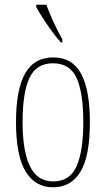

<svg xmlns="http://www.w3.org/2000/svg" viewBox="-20 -786 450 816"><path d="M205 10Q130 10 89 -57Q48 -124 48 -267Q48 -405 86.5 -473.5Q125 -542 207 -542Q287 -542 324.5 -473Q362 -404 362 -267Q362 -122 322 -56Q282 10 205 10ZM206 -15Q277 -15 305.5 -79.5Q334 -144 334 -267Q334 -392 305.5 -454.5Q277 -517 205 -517Q134 -517 105 -454.5Q76 -392 76 -267Q76 -143 107.5 -79Q139 -15 206 -15ZM238 -606Q222 -624 201 -652.5Q180 -681 161.5 -710Q143 -739 134 -756V-766H177Q189 -732 208.5 -690Q228 -648 245 -619V-606Z"/></svg>

Font: Noto Serif Tamil ExtraCondensed Thin
Style: Regular
Weight: 100
Width: 2
Designer: Indian Type Foundry, Tom Grace, and the Monotype Design Team
Foundry: Monotype Imaging Inc.
Version: Version 2.004; ttfautohint (v1.8.4.7-5d5b)